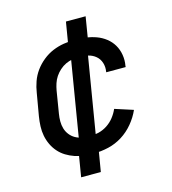

<svg xmlns="http://www.w3.org/2000/svg" viewBox="-109 -723 819 914"><g transform="rotate(-15 300.0 -265.5)"><path d="M267 8Q243 8 219 5.5Q195 3 173 -4.5Q151 -12 131.5 -24Q112 -36 97 -53Q82 -70 72 -91Q62 -112 57.5 -135Q53 -158 54 -182.5Q55 -207 59 -231L78 -341Q82 -368 91.5 -395Q101 -422 118 -445.5Q135 -469 158.5 -488Q182 -507 208.5 -518Q235 -529 262.5 -533.5Q290 -538 317 -538Q345 -538 372 -534.5Q399 -531 423.5 -522Q448 -513 468.5 -497Q489 -481 502 -459Q515 -437 519.5 -410Q524 -383 519 -356Q519 -354 519 -352.5Q519 -351 518 -350H423Q423 -351 423 -351.5Q423 -352 423 -353Q427 -375 420.5 -396Q414 -417 398 -430.5Q382 -444 361 -449Q340 -454 317 -454Q300 -454 283 -451Q266 -448 250 -440.5Q234 -433 220 -420.5Q206 -408 196 -393Q186 -378 180.5 -361Q175 -344 172 -327L154 -217Q151 -199 151 -180.5Q151 -162 156 -145Q161 -128 172 -114Q183 -100 198 -91.5Q213 -83 231 -79.5Q249 -76 267 -76Q290 -76 312.5 -81.5Q335 -87 355 -100Q375 -113 390 -132Q405 -151 414 -172L504 -143Q489 -109 464 -79Q439 -49 407 -29Q375 -9 339 -0.5Q303 8 267 8ZM178 102 203 -49 210 -48 283 -488H325L277 -495L300 -633H397L372 -481L365 -482L292 -42H251L298 -35L275 102Z"/></g></svg>

Font: Iosevka Curly Medium Extended
Style: Italic
Weight: 500
Width: 7
Italic angle: -9°
Monospace: yes
Designer: Belleve Invis
Foundry: Belleve Invis
Version: Version 11.1.0; ttfautohint (v1.8.3)